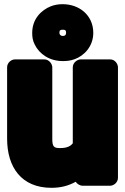

<svg xmlns="http://www.w3.org/2000/svg" viewBox="-20 -850 599 918"><path d="M267 -142C238 -142 230 -148 230 -186V-528C230 -544 215 -566 192 -566H51C35 -566 14 -551 14 -528V-187C14 -51 82 48 226 48C271 48 308 38 342 19C347 28 361 38 375 38H507C523 38 544 23 544 0V-528C544 -544 530 -566 507 -566H366C350 -566 328 -551 328 -528V-165C318 -152 302 -142 267 -142ZM280 -830C260 -830 241 -827 223 -820C178 -802 134 -760 134 -693C134 -673 136 -657 146 -637C168 -592 216 -558 280 -558C299 -558 314 -559 337 -567C381 -583 426 -627 426 -693C426 -777 359 -830 280 -830ZM280 -708C292 -708 296 -705 296 -693C296 -683 291 -678 280 -678C270 -678 264 -685 264 -693C264 -705 268 -708 280 -708Z"/></svg>

Font: Asimov Print
Style: E
Weight: 500
Designer: Google
Version: Version 2.000980; 2014